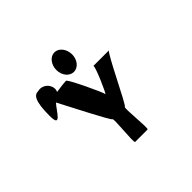

<svg xmlns="http://www.w3.org/2000/svg" viewBox="-141 -1089 950 950"><g transform="rotate(-45 333.5 -614.0)"><path d="M102 -706C102 -617 143 -701 171 -731C204 -669 302 -475 310 -475C320 -475 300 -316 310 -316H397C407 -316 387 -475 397 -475C407 -475 526 -728 539 -728H429C441 -728 373 -576 373 -588C373 -600 292 -772 282 -772C276 -772 242 -769 212 -764C217 -775 218 -788 212 -801C202 -826 174 -840 148 -833C122 -833 102 -812 102 -706ZM286 -843C286 -805 311 -775 341 -775C371 -775 396 -805 396 -843C396 -881 371 -912 341 -912C311 -912 286 -881 286 -843Z"/></g></svg>

Font: Ampere
Style: Cnd
Weight: 400
Version: Version 1